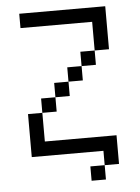

<svg xmlns="http://www.w3.org/2000/svg" viewBox="-53 -667 607 834"><g transform="rotate(-5 250.0 -250.0)"><path d="M437.5 -437.5H375V-562.5H62.5V-625H437.5ZM62.5 -187.5H125V-62.5H437.5V62.5H375V0H62.5ZM125 -250H187.5V-187.5H125ZM187.5 -312.5H250V-250H187.5ZM250 -375H312.5V-312.5H250ZM312.5 62.5H375V125H312.5ZM312.5 -437.5H375V-375H312.5Z"/></g></svg>

Font: ChillBitmapSE 16px
Style: Regular
Weight: 400
Designer: Designed by Warren2060
Foundry: ChillType
Version: Version 1.000